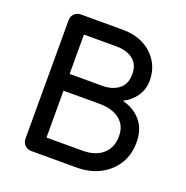

<svg xmlns="http://www.w3.org/2000/svg" viewBox="-137 -907 998 1032"><g transform="rotate(20 361.5 -390.5)"><path d="M152 0Q130 0 115 -15Q100 -30 100 -52V-729Q100 -752 115 -766.5Q130 -781 152 -781H391Q459 -781 510.5 -754.5Q562 -728 591.5 -681Q621 -634 621 -573Q621 -524 594.5 -484.5Q568 -445 522 -422Q588 -406 628 -359Q668 -312 668 -236Q668 -167 635.5 -114Q603 -61 545 -30.5Q487 0 412 0ZM204 -96H412Q458 -96 493 -112Q528 -128 548 -159Q568 -190 568 -236Q568 -279 548 -307Q528 -335 493 -349.5Q458 -364 412 -364H204ZM204 -460H391Q448 -460 484.5 -488Q521 -516 521 -573Q521 -630 484.5 -657.5Q448 -685 391 -685H204Z"/></g></svg>

Font: Comfortaa
Style: Bold
Weight: 700
Designer: Johan Aakerlund
Foundry: Johan Aakerlund
Version: Version 3.104; ttfautohint (v1.8.1.43-b0c9)